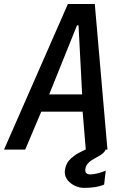

<svg xmlns="http://www.w3.org/2000/svg" viewBox="-26 -745 646 956"><path d="M312 -725H446L509 0H499.5Q497 8.5 488.2 16.5Q479.5 24.5 468.2 31Q457 37.5 449.5 41.5Q432.5 51.5 426.2 55.5Q420 59.5 411 69.8Q402 80 399.5 94L398.5 102Q398.5 112.5 405 118Q411.5 123.5 423.5 123.5Q440 123.5 463 117.5Q486 111.5 500.5 104.5L492.5 174Q455.5 190.5 392 190.5Q370.5 190.5 348.2 180.5Q326 170.5 311.2 152.5Q296.5 134.5 296.5 111.5Q296.5 107.5 297.5 99.5Q303 72 315 57.2Q327 42.5 345 29.5Q359 18.5 401 -1L385.5 -189H179.5L99.5 0H-6ZM383 -275 365 -619H357.5L219 -275Z"/></svg>

Font: JuliaMono Medium
Style: Italic
Weight: 500
Italic angle: -9°
Monospace: yes
Designer: cormullion
Foundry: corm
Version: Version 0.054; ttfautohint (v1.8.4)